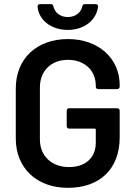

<svg xmlns="http://www.w3.org/2000/svg" viewBox="-20 -896 652 924"><path d="M307 8C459 8 556 -82 556 -235V-363C556 -370 551 -375 544 -375H313C306 -375 301 -370 301 -363V-289C301 -282 306 -277 313 -277H436C439 -277 441 -275 441 -272V-210C441 -137 392 -92 312 -92C229 -92 172 -145 172 -225V-475C172 -555 226 -608 307 -608C388 -608 441 -556 441 -484V-479C441 -472 446 -467 453 -467H544C551 -467 556 -472 556 -479V-487C556 -613 456 -708 307 -708C156 -708 56 -613 56 -471V-229C56 -88 156 8 307 8ZM306 -752C386 -752 445 -800 452 -865C452 -872 448 -876 440 -876H388C381 -876 377 -872 376 -865C369 -834 342 -814 306 -814C271 -814 244 -834 237 -865C236 -872 232 -876 225 -876H172C165 -876 161 -873 161 -866V-864C166 -799 227 -752 306 -752Z"/></svg>

Font: Barlow SemiBold Numbers
Style: Regular
Weight: 600
Designer: Jeremy Tribby
Foundry: Tribby Type
Version: Version 1.408